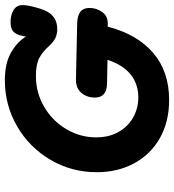

<svg xmlns="http://www.w3.org/2000/svg" viewBox="18 -750 733 810"><g transform="rotate(-90 385.0 -345.5)"><path d="M756 -336Q756 -305 738.5 -281Q721 -257 689 -258H677Q645 -134 566.5 -66.5Q488 1 368 1Q275 1 206 -38.5Q137 -78 100 -147.5Q63 -217 63 -304Q63 -411 115.5 -500Q168 -589 257 -640.5Q346 -692 451 -692Q523 -692 568.5 -665.5Q614 -639 635 -603L638 -618Q643 -643 655.5 -655.5Q668 -668 696 -668Q727 -668 747.5 -655Q768 -642 768 -618Q768 -596 757.5 -558.5Q747 -521 734 -503Q721 -486 704.5 -478.5Q688 -471 665 -471Q647 -471 630 -478.5Q613 -486 594 -507Q572 -532 545.5 -546.5Q519 -561 469 -561Q398 -561 338.5 -526Q279 -491 244.5 -432.5Q210 -374 210 -307Q210 -253 232.5 -213Q255 -173 293.5 -151Q332 -129 379 -129Q435 -129 475.5 -161.5Q516 -194 537 -259L436 -261Q378 -262 378 -312Q378 -347 398.5 -370Q419 -393 455 -392L689 -387Q756 -386 756 -336Z"/></g></svg>

Font: Mali
Style: Bold Italic
Weight: 700
Italic angle: -10°
Version: Version 1.000; ttfautohint (v1.6)